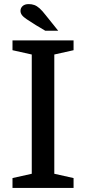

<svg xmlns="http://www.w3.org/2000/svg" viewBox="-20 -917 419 937"><path d="M245 -651V-69L339 -48V0H41V-48L135 -69V-651L41 -672V-720H339V-672ZM203 -843 264 -767H201L154 -795Q127 -812 110.5 -823Q94 -834 87 -843.5Q80 -853 80 -864Q80 -878 90.5 -887.5Q101 -897 120 -897Q135 -897 147.5 -892.5Q160 -888 173 -876.5Q186 -865 203 -843Z"/></svg>

Font: Domine Medium
Style: Regular
Weight: 500
Designer: Pablo Impallari, Rodrigo Fuenzalida, Brenda Gallo
Foundry: Pablo Impallari, Rodrigo Fuenzalida, Brenda Gallo
Version: Version 2.000